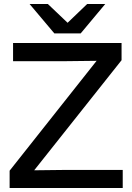

<svg xmlns="http://www.w3.org/2000/svg" viewBox="-20 -934 658 954"><path d="M27.8 0V-85.9L460 -631.8L296.9 -629.9H44.9V-720.2H584V-634.8L149.9 -87.9L314.9 -89.8H589.8V0ZM127 -914.1H217.8L315.9 -820.8L413.1 -914.1H502.9L380.9 -768.1H250Z"/></svg>

Font: Aspekta 450
Style: Regular
Weight: 450
Designer: Ivo Dolenc
Version: Version 2.000